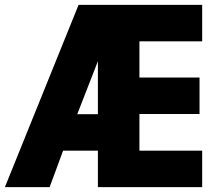

<svg xmlns="http://www.w3.org/2000/svg" viewBox="-46 -770 895 790"><path d="M-25.9 0H158.2L213.6 -150H356.8V0H785.9V-150H527.7V-300.9H775V-450.9H527.7V-600H785.9V-750H277.3ZM271.8 -300 356.8 -518.2V-300Z"/></svg>

Font: Spartan MB ExtBd
Style: Regular
Weight: 800
Designer: Matt Bailey, Mirko Velimirovic
Foundry: Matt Bailey
Version: Version 1.005